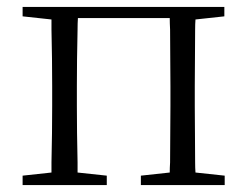

<svg xmlns="http://www.w3.org/2000/svg" viewBox="-20 -532 712 552"><path d="M45 0V-27L128 -36Q128 -49 128 -65Q129 -106 129.5 -149.5Q130 -193 130 -227V-285Q130 -319 129.5 -362.5Q129 -406 128 -447Q128 -463 128 -476L45 -485V-512H625V-485L542 -476Q541 -463 541 -447Q541 -406 540.5 -362.5Q540 -319 540 -285V-227Q540 -193 540.5 -149.5Q541 -106 541 -65Q541 -49 542 -36L626 -27V0H385V-27L468 -36Q468 -49 469 -65Q469 -106 469.5 -149.5Q470 -193 470 -227V-285Q470 -319 469.5 -362.5Q469 -406 469 -447Q468 -465 468 -480H204Q203 -465 203 -447Q202 -406 201.5 -362.5Q201 -319 201 -285V-227Q201 -193 201.5 -149.5Q202 -106 203 -65Q203 -49 203 -36L287 -27V0Z"/></svg>

Font: Early Summer Mincho Light
Style: Regular
Weight: 300
Designer: GuiWonder
Version: Version 1.002